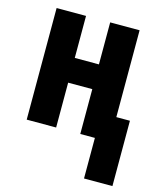

<svg xmlns="http://www.w3.org/2000/svg" viewBox="-112 -632 768 914"><g transform="rotate(15 271.5 -175.0)"><path d="M389 200V0H317V-221H198V0H53V-550H198V-343H317V-550H462V-122H529V200Z"/></g></svg>

Font: Noto Sans ExtraCondensed ExtraBold
Style: Regular
Weight: 800
Width: 2
Designer: Monotype Design Team
Foundry: Monotype Imaging Inc.
Version: Version 2.013; ttfautohint (v1.8.4.7-5d5b)